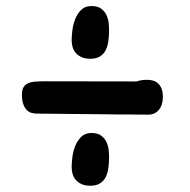

<svg xmlns="http://www.w3.org/2000/svg" viewBox="-20 -670 619 624"><path d="M51.3 -66.4ZM212.9 -126.5Q212.9 -139.2 215.1 -158.2Q217.3 -177.2 224.1 -194.8Q231 -212.4 243.7 -225.1Q256.3 -237.8 277.3 -237.8Q298.3 -237.8 309.8 -228.5Q321.3 -219.2 326.7 -206.8Q332 -194.3 333.3 -181.6Q334.5 -168.9 334.5 -161.6V-158.7Q334.5 -136.7 331.5 -119.6Q328.6 -102.5 321.5 -90.8Q314.5 -79.1 302.7 -72.8Q291 -66.4 273.4 -66.4Q256.8 -66.4 245.4 -71.5Q233.9 -76.7 226.6 -85Q219.2 -93.3 216.1 -104Q212.9 -114.7 212.9 -126.5ZM212.9 -539.1Q212.9 -551.8 215.1 -570.8Q217.3 -589.8 224.1 -607.4Q231 -625 243.7 -637.7Q256.3 -650.4 277.3 -650.4Q298.3 -650.4 309.8 -641.1Q321.3 -631.8 326.7 -619.4Q332 -606.9 333.3 -594.2Q334.5 -581.5 334.5 -574.2V-571.3Q334.5 -549.3 331.5 -532.2Q328.6 -515.1 321.5 -503.4Q314.5 -491.7 302.7 -485.4Q291 -479 273.4 -479Q256.8 -479 245.4 -484.1Q233.9 -489.3 226.6 -497.6Q219.2 -505.9 216.1 -516.6Q212.9 -527.3 212.9 -539.1ZM99.6 -300.8Q90.8 -300.8 82.3 -303.2Q73.7 -305.7 66.9 -312.5Q60.1 -319.3 55.7 -331.3Q51.3 -343.3 51.3 -362.3Q51.3 -377.4 56.2 -386Q61 -394.5 70.3 -398.9Q79.6 -403.3 92.3 -404.5Q105 -405.8 120.6 -405.8L423.8 -405.3Q430.7 -407.7 439 -409.2Q447.3 -410.6 458.5 -410.6Q467.8 -410.6 476.8 -408.2Q485.8 -405.8 493.2 -399.4Q500.5 -393.1 504.9 -382.3Q509.3 -371.6 509.3 -355Q509.3 -328.6 496.3 -313Q483.4 -297.4 461.4 -297.4Q449.2 -297.4 434.6 -297.6Q419.9 -297.9 400.4 -297.9Q390.6 -297.9 380.4 -297.9Q370.1 -297.9 355.5 -298.1Q340.8 -298.3 320.1 -298.6Q299.3 -298.8 269 -299.1Q238.8 -299.3 197.3 -299.8Q155.8 -300.3 99.6 -300.8Z"/></svg>

Font: Autour One
Style: Regular
Weight: 400
Version: Version 1.007; ttfautohint (v0.92) -l 24 -r 24 -G 200 -x 7 -